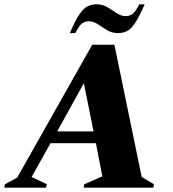

<svg xmlns="http://www.w3.org/2000/svg" viewBox="-65 -873 804 893"><path d="M-45 0 -42 -16 15 -47 364 -665H467L594 -50L651 -16L648 0H324L327 -16L411 -53L381 -207H170L82 -50L153 -16L149 0ZM201 -262H370L325 -486ZM260 -719Q285 -778 304.5 -806.5Q324 -835 343 -844Q362 -853 384 -853Q412 -853 434.5 -839.5Q457 -826 477.5 -812Q498 -798 520 -798Q536 -798 550 -807Q564 -816 583 -853H608Q582 -794 563 -765.5Q544 -737 525 -728Q506 -719 484 -719Q456 -719 433.5 -732.5Q411 -746 390.5 -760Q370 -774 348 -774Q332 -774 318 -765Q304 -756 285 -719Z"/></svg>

Font: Spectral SC ExtraBold
Style: Italic
Weight: 800
Italic angle: -10°
Designer: Jean-Baptiste Levee
Foundry: Production Type
Version: Version 2.001